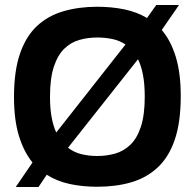

<svg xmlns="http://www.w3.org/2000/svg" viewBox="-20 -737 780 768"><path d="M134 11H43L110 -87Q75 -130 55.5 -194Q36 -258 36 -349Q36 -453 60 -522.5Q84 -592 128 -633Q172 -674 233.5 -692Q295 -710 369 -710Q427 -710 477.5 -699.5Q528 -689 568 -665L605 -717H696L627 -617Q663 -575 683 -510Q703 -445 703 -353Q703 -248 679 -178Q655 -108 610 -66.5Q565 -25 504 -7.5Q443 10 369 10Q310 10 259 -1Q208 -12 167 -38ZM180 -350Q180 -303 186.5 -268Q193 -233 205 -207L482 -559Q458 -575 429 -581Q400 -587 369 -587Q332 -587 298 -577.5Q264 -568 237.5 -542.5Q211 -517 195.5 -470.5Q180 -424 180 -350ZM369 -113Q406 -113 440 -122.5Q474 -132 501 -157.5Q528 -183 543.5 -230Q559 -277 559 -350Q559 -400 552 -437Q545 -474 532 -500L252 -146Q277 -127 307 -120Q337 -113 369 -113Z"/></svg>

Font: Georama
Style: Bold
Weight: 700
Designer: Jean-Baptiste Levee
Foundry: Production Type
Version: Version 1.000